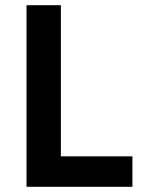

<svg xmlns="http://www.w3.org/2000/svg" viewBox="-20 -718 561 738"><path d="M82 0V-698H214V-117H489V0Z"/></svg>

Font: IBM Plex Sans Arabic SemiBold
Style: Regular
Weight: 600
Designer: Mike Abbink, Paul van der Laan, Pieter van Rosmalen, Wael Morcos, Khajak Apelian
Foundry: Bold Monday
Version: Version 1.1